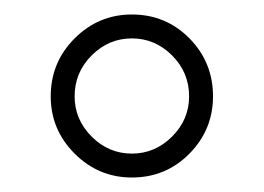

<svg xmlns="http://www.w3.org/2000/svg" viewBox="-20 -783 364 265"><path d="M162 -538Q116 -538 83 -571Q50 -604 50 -650Q50 -697 83 -730Q116 -763 162 -763Q209 -763 241.5 -730Q274 -697 274 -650Q274 -604 241.5 -571Q209 -538 162 -538ZM162 -571Q194 -571 217.5 -594.5Q241 -618 241 -650Q241 -683 217.5 -706.5Q194 -730 162 -730Q130 -730 106.5 -706.5Q83 -683 83 -650Q83 -618 106.5 -594.5Q130 -571 162 -571Z"/></svg>

Font: Kiwi Maru Light
Style: Regular
Weight: 300
Designer: Hiroki-Chan
Version: Version 1.100